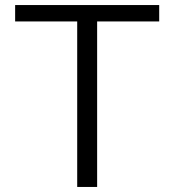

<svg xmlns="http://www.w3.org/2000/svg" viewBox="-20 -741 691 761"><path d="M286 -656H40V-721H611V-656H365V0H286Z"/></svg>

Font: Nebula Sans Book
Style: Regular
Weight: 400
Designer: Paul D. Hunt for Adobe (as Source Sans)
Foundry: Nebula Entertainment & Broadcasting LLC
Version: Version 1.010